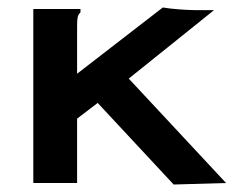

<svg xmlns="http://www.w3.org/2000/svg" viewBox="-20 -489 640 513"><path d="M241 -214 186 -172V0H69V-465H195V-456Q189 -450 187.5 -443Q186 -436 186 -419V-292L415 -469Q432 -466 458.5 -464Q485 -462 500 -462H552L324 -279L584 0L444 4Z"/></svg>

Font: Inconsolata Expanded Bold
Style: Regular
Weight: 700
Width: 7
Monospace: yes
Designer: Raph Levien, Cyreal, Brenton Simpson
Foundry: Raph Levien, Cyreal, Google
Version: Version 3.001; ttfautohint (v1.8.2.53-6de2)